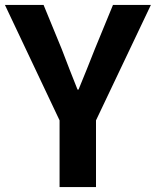

<svg xmlns="http://www.w3.org/2000/svg" viewBox="-26 -760 633 780"><path d="M216 0H364V-271L587 -740H433L359 -560C338 -505 316 -453 293 -396H289C266 -453 246 -505 225 -560L151 -740H-6L216 -271Z"/></svg>

Font: Noto Sans T Chinese Bold
Style: Bold
Weight: 700
Designer: Ryoko NISHIZUKA (kana & ideographs); Paul D. Hunt (Latin, Greek & Cyrillic); Wenlong ZHANG (bopomofo); Sandoll Communica
Foundry: Adobe Systems Incorporated
Version: Version 1.000;PS 1;hotconv 1.0.78;makeotf.lib2.5.61930